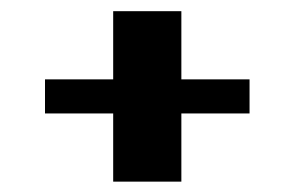

<svg xmlns="http://www.w3.org/2000/svg" viewBox="-20 -458 540 352"><path d="M62.5 -312.5H187.5V-437.5H312.5V-312.5H437.5V-250H312.5V-125H187.5V-250H62.5Z"/></svg>

Font: NeoDunggeunmo Code
Style: Regular
Weight: 400
Monospace: yes
Version: Version 1.600